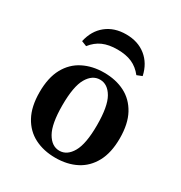

<svg xmlns="http://www.w3.org/2000/svg" viewBox="-153 -737 811 859"><g transform="rotate(30 253.0 -307.5)"><path d="M253.2 11.3Q192.7 11.3 146 -12.5Q99.2 -36.3 72.6 -85.1Q46 -133.9 46 -208.1Q46 -283.1 72.6 -331.9Q99.2 -380.6 146.4 -404.4Q193.5 -428.2 253.2 -428.2Q314.5 -428.2 360.9 -404.4Q407.3 -380.6 433.9 -331.9Q460.5 -283.1 460.5 -208.1Q460.5 -133.9 433.9 -85.1Q407.3 -36.3 360.9 -12.5Q314.5 11.3 253.2 11.3ZM253.2 -25Q292.7 -25 317.7 -68.5Q342.7 -112.1 342.7 -208.1Q342.7 -305.6 317.7 -348.8Q292.7 -391.9 253.2 -391.9Q213.7 -391.9 188.7 -348.8Q163.7 -305.6 163.7 -208.1Q163.7 -112.1 188.7 -68.5Q213.7 -25 253.2 -25ZM253.2 -625.8Q314.5 -625.8 355.6 -592.7Q396.8 -559.7 409.7 -500.8L383.1 -490.3Q359.7 -520.2 328.6 -533.9Q297.6 -547.6 253.2 -547.6Q208.9 -547.6 177.8 -533.9Q146.8 -520.2 123.4 -490.3L96.8 -500.8Q109.7 -559.7 150.8 -592.7Q191.9 -625.8 253.2 -625.8Z"/></g></svg>

Font: Playfair 9pt
Style: Bold
Weight: 700
Designer: Claus Eggers Sørensen
Foundry: Claus Eggers Sørensen
Version: Version 2.203